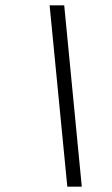

<svg xmlns="http://www.w3.org/2000/svg" viewBox="-20 -696 419 716"><path d="M285 0H231L165 -676H219.5Z"/></svg>

Font: Newsreader 16pt Medium
Style: Italic
Weight: 500
Italic angle: -17°
Designer: Hugues Gentile
Foundry: Production Type
Version: Version 1.003